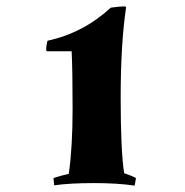

<svg xmlns="http://www.w3.org/2000/svg" viewBox="-20 -575 580 603"><path d="M376 -552Q359 -437 359 -268.5Q359 -100 370 -31Q394 -23 407 -16L403 8Q350 0 275 0Q200 0 150 7L148 -16Q173 -24 196 -29Q208 -113 208 -233.5Q208 -354 205 -414H128L125 -417Q125 -431 129 -447Q241 -471 328 -551Q356 -555 373 -555Z"/></svg>

Font: Almendra SC
Style: Bold
Weight: 700
Designer: Ana Sanfelippo
Foundry: Ana Sanfelippo
Version: Version 1.003